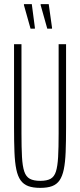

<svg xmlns="http://www.w3.org/2000/svg" viewBox="-20 -902 388 930"><path d="M175 8Q140 8 117 -0.5Q94 -9 80 -28.5Q66 -48 59 -81.5Q52 -115 50 -165.5Q48 -216 48 -286V-688H84V-256Q84 -187 86.5 -142Q89 -97 97.5 -71.5Q106 -46 124.5 -36Q143 -26 175 -26Q207 -26 225 -36Q243 -46 251 -71.5Q259 -97 261.5 -142Q264 -187 264 -256V-688H300V-286Q300 -216 298 -165.5Q296 -115 289 -81.5Q282 -48 268.5 -28.5Q255 -9 232.5 -0.5Q210 8 175 8ZM232 -763H209L177 -877V-882H216L232 -768ZM149 -763H128L96 -877V-882H134L149 -768Z"/></svg>

Font: Saira UltraCondensed Thin
Style: Regular
Weight: 250
Width: 1
Designer: Hector Gatti with collaboration of the Omnibus-Type team
Foundry: Omnibus-Type
Version: Version 1.101